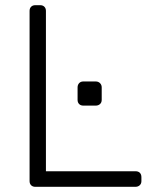

<svg xmlns="http://www.w3.org/2000/svg" viewBox="-20 -720 588 740"><path d="M94 0ZM502 -60Q513 -60 519 -54Q525 -48 525 -37V-22Q525 -12 518.5 -6Q512 0 502 0H116Q106 0 100 -6Q94 -12 94 -22V-678Q94 -688 100 -694Q106 -700 116 -700H135Q145 -700 151 -694Q157 -688 157 -678V-60ZM349 -313H301Q291 -313 285 -319Q279 -325 279 -335V-383Q279 -393 285 -399.5Q291 -406 301 -406H349Q359 -406 365.5 -399.5Q372 -393 372 -383V-335Q372 -325 365.5 -319Q359 -313 349 -313Z"/></svg>

Font: Hezaedrus Light
Style: Regular
Weight: 300
Designer: Hubert & Fischer
Foundry: Hubert & Fischer
Version: Version 1.10;September 3, 2019;FontCreator 11.5.0.2425 64-bi